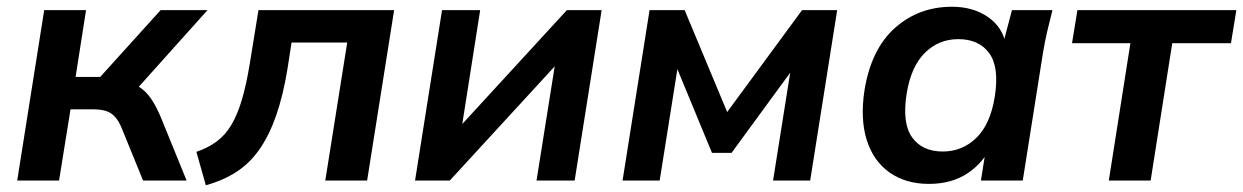

<svg xmlns="http://www.w3.org/2000/svg" viewBox="-20 -535 3684 569"><path d="M31 0 111 -505H235L204 -307H277L456 -505H595L369 -253L346 -292Q374 -289 393 -277Q412 -265 427 -243.5Q442 -222 456 -189L533 0H404L342 -152Q333 -175 321.5 -188Q310 -201 294.5 -206Q279 -211 256 -211H189L155 0Z M590 14 562 -85Q597 -97 622.5 -116Q648 -135 666 -165.5Q684 -196 697 -240Q710 -284 720 -345L746 -505H1148L1068 0H944L1009 -409H844L832 -331Q819 -252 798.5 -193Q778 -134 749 -92.5Q720 -51 680.5 -25.5Q641 0 590 14Z M1210 0 1290 -505H1403L1343 -123L1310 -124L1660 -505H1763L1683 0H1570L1631 -383L1664 -382L1313 0Z M1825 0 1905 -505H2009L2135 -203L2357 -505H2461L2381 0H2271L2329 -365H2355L2148 -82H2090L1973 -365H1993L1935 0Z M2733 10Q2664 10 2616 -24Q2568 -58 2548.5 -120.5Q2529 -183 2542 -268Q2562 -390 2632.5 -452.5Q2703 -515 2801 -515Q2864 -515 2908 -484.5Q2952 -454 2961 -402L2951 -399L2979 -505H3099Q3091 -474 3083.5 -442Q3076 -410 3071 -379L3011 0H2887L2904 -107H2920Q2895 -53 2847.5 -21.5Q2800 10 2733 10ZM2774 -86Q2832 -86 2873.5 -126.5Q2915 -167 2928 -248Q2942 -336 2911.5 -377.5Q2881 -419 2820 -419Q2762 -419 2721 -378.5Q2680 -338 2667 -258Q2653 -170 2683 -128Q2713 -86 2774 -86Z M3266 0 3330 -407H3157L3173 -505H3644L3628 -407H3454L3390 0Z"/></svg>

Font: Mulish ExtraLight
Style: Italic
Weight: 200
Italic angle: -9°
Designer: Vernon Adams
Foundry: Vernon Adams
Version: Version 3.603